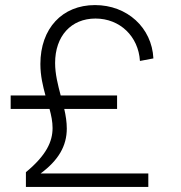

<svg xmlns="http://www.w3.org/2000/svg" viewBox="-20 -736 712 756"><path d="M82 -58V0H564V-53H140C210 -105 243 -161 243 -230C243 -255 239 -281 233 -307H441V-360H219C208 -402 197 -444 197 -488C197 -594 260 -663 356 -663C452 -663 525 -593 531 -496L584 -506C578 -627 481 -716 354 -716C225 -716 139 -624 139 -484C139 -437 149 -397 159 -360H22V-307H175C182 -281 187 -257 187 -232C187 -179 163 -125 82 -58Z"/></svg>

Font: Uncut Sans Light
Style: Regular
Weight: 300
Designer: Kasper Nordkvist
Foundry: UNCUT.wtf
Version: Version 1.304;Glyphs 3.2 (3246)